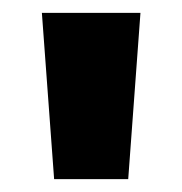

<svg xmlns="http://www.w3.org/2000/svg" viewBox="-20 -734 283 298"><path d="M198 -714H45L64 -456H179Z"/></svg>

Font: Noto Sans Gujarati UI ExtraCondensed ExtraBold
Style: Regular
Weight: 800
Width: 2
Designer: Jelle Bosma - Monotype Design Team, Universal Thirst
Foundry: Monotype Imaging Inc.
Version: Version 2.106